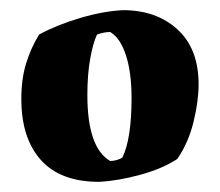

<svg xmlns="http://www.w3.org/2000/svg" viewBox="-20 -686 433 378"><path d="M175 -328Q99 -328 60.5 -371Q22 -414 22 -491Q22 -531 31.5 -561.5Q41 -592 57 -618Q92 -637 137.5 -650.5Q183 -664 222 -666Q288 -666 329.5 -628Q371 -590 371 -520Q371 -487 361 -446Q351 -405 329 -373Q300 -354 256.5 -342Q213 -330 175 -328ZM197 -369Q203 -369 210 -371Q217 -373 221 -376Q239 -413 239 -493Q239 -543 228 -577Q217 -611 197 -623Q185 -623 171 -618Q163 -601 157.5 -570Q152 -539 152 -499Q152 -395 197 -369Z"/></svg>

Font: Labrada ExtraBold
Style: Regular
Weight: 800
Designer: Mercedes Jáuregui
Foundry: Omnibus-Type Team
Version: Version 1.000; ttfautohint (v1.8.4.7-5d5b)